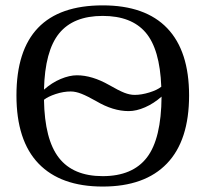

<svg xmlns="http://www.w3.org/2000/svg" viewBox="-20 -682 762 712"><path d="M41 -328.1Q41 -662.1 360.8 -662.1Q519 -662.1 600.1 -577.4Q681.2 -492.7 681.2 -328.1Q681.2 -161.1 599.1 -75.7Q517.1 9.8 360.8 9.8Q205.1 9.8 123 -75.4Q41 -160.6 41 -328.1ZM457 -270Q399.4 -270 337.4 -306.6Q304.7 -325.2 282.7 -334Q260.7 -342.8 242.2 -342.8Q215.3 -342.8 186.5 -333.3Q157.7 -323.7 143.1 -312Q145.5 -164.6 198.5 -96.7Q251.5 -28.8 360.8 -28.8Q471.7 -28.8 524.9 -98.1Q578.1 -167.5 579.1 -323.7Q550.3 -298.3 518.1 -284.2Q485.8 -270 457 -270ZM360.8 -623Q252 -623 199.2 -558.1Q146.5 -493.2 143.1 -349.6Q172.4 -375.5 205.1 -389.2Q237.8 -402.8 265.1 -402.8Q321.3 -402.8 384.8 -366.7Q420.4 -346.2 440.9 -338.1Q461.4 -330.1 479.5 -330.1Q504.4 -330.1 533.7 -339.1Q563 -348.1 578.1 -360.4Q572.8 -500 520 -561.5Q467.3 -623 360.8 -623Z"/></svg>

Font: Times New Roman
Style: Regular
Weight: 400
Designer: Steve Matteson
Foundry: Ascender Corporation
Version: Version 2.00.3